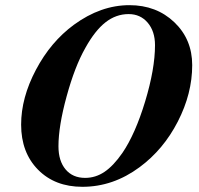

<svg xmlns="http://www.w3.org/2000/svg" viewBox="-20 -698 762 736"><path d="M476.1 -678.2Q579.6 -678.2 648.2 -612.8Q716.8 -547.4 716.8 -448.2Q716.8 -339.4 661.6 -231.9Q606.4 -124.5 515.1 -57.1Q413.6 18.1 295.9 18.1Q190.4 18.1 125.7 -47.6Q61 -113.3 61 -220.2Q61 -323.2 117.7 -430.4Q174.3 -537.6 263.2 -603Q366.2 -678.2 476.1 -678.2ZM473.1 -644Q424.8 -644 384.5 -612.5Q344.2 -581.1 307.1 -514.2Q266.6 -442.9 235.4 -328.6Q204.1 -214.4 204.1 -137.2Q204.1 -81.1 231.4 -48.6Q258.8 -16.1 306.2 -16.1Q346.2 -16.1 380.4 -39.1Q414.6 -62 449.2 -111.8Q498.5 -184.1 536.4 -309.1Q574.2 -434.1 574.2 -524.9Q574.2 -578.1 546.1 -611.1Q518.1 -644 473.1 -644Z"/></svg>

Font: Accordance
Style: Bold-Italic
Weight: 700
Italic angle: -11°
Version: Version 1.2 (build January 31, 2020) Miklal Software Solutio